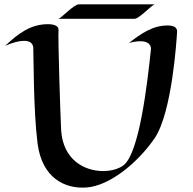

<svg xmlns="http://www.w3.org/2000/svg" viewBox="-20 -847 893 889"><path d="M800 -700C801 -722 782 -729 755 -729C688 -729 635 -693 577 -648C599 -654 616 -656 630 -656C683 -656 679 -620 679 -620C662 -458 625 -136 551 -81C529 -65 495 -55 457 -55C372 -55 271 -106 263 -246C259 -329 248 -669 251 -708C252 -728 229 -735 202 -735C122 -735 66 -693 4 -635C41 -651 70 -658 91 -658C118 -658 132 -647 134 -627C136 -591 134 -340 154 -182C175 -23 280 29 382 21C485 13 614 -88 696 -207C777 -326 798 -666 800 -700ZM345 -827C322 -827 263 -762 250 -760H603C625 -760 684 -826 697 -827Z"/></svg>

Font: Eagle Lake
Style: Regular
Weight: 400
Designer: Astigmatic (AOETI)
Foundry: Astigmatic (AOETI)
Version: Version 1.000